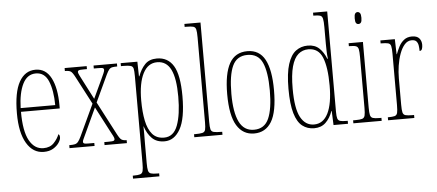

<svg xmlns="http://www.w3.org/2000/svg" viewBox="-60 -902 2917 1283"><g transform="rotate(-5 1398.5 -260.0)"><path d="M205 10Q133 10 90.5 -61Q48 -132 48 -262Q48 -403 87 -472.5Q126 -542 197 -542Q266 -542 301 -474.5Q336 -407 336 -291V-270H76Q76 -140 110.5 -77.5Q145 -15 205 -15Q249 -15 274.5 -41.5Q300 -68 312 -99Q316 -97 318.5 -92Q321 -87 321 -77Q321 -62 307.5 -41.5Q294 -21 268.5 -5.5Q243 10 205 10ZM308 -295Q307 -394 281.5 -455.5Q256 -517 197 -517Q139 -517 109 -457Q79 -397 76 -295Z M378 0V-20H383Q404 -20 416.5 -23Q429 -26 438 -37Q447 -48 458 -71L557 -283L460 -468Q443 -501 431.5 -508.5Q420 -516 394 -516H392V-536H540V-516H519Q491 -516 484.5 -512.5Q478 -509 478 -502Q478 -495 485.5 -480Q493 -465 505 -442L571 -314L630 -440Q641 -463 647.5 -478.5Q654 -494 654 -501Q654 -509 648 -512.5Q642 -516 613 -516H586V-536H743V-516H742Q722 -516 709.5 -513.5Q697 -511 688.5 -501Q680 -491 669 -468L585 -288L700 -68Q717 -35 728.5 -27.5Q740 -20 762 -20H763V0H613V-20H641Q670 -20 676.5 -23.5Q683 -27 683 -34Q683 -42 675.5 -56.5Q668 -71 655 -95L571 -256L494 -90Q484 -67 477.5 -54.5Q471 -42 471 -34Q471 -26 477.5 -23Q484 -20 506 -20H546V0Z M783 240V220H788Q819 220 833 215.5Q847 211 851 195Q855 179 855 144V-441Q855 -476 851.5 -491.5Q848 -507 833 -511.5Q818 -516 783 -516H768V-536H880L882 -438H885Q902 -485 931 -515.5Q960 -546 1011 -546Q1085 -546 1122.5 -484Q1160 -422 1160 -280Q1160 -130 1120.5 -60Q1081 10 1015 10Q962 10 931 -21Q900 -52 884 -102H883Q884 -83 883.5 -52.5Q883 -22 883 14V144Q883 179 887 195Q891 211 905 215.5Q919 220 949 220H960V240ZM1014 -15Q1078 -15 1105 -87Q1132 -159 1132 -280Q1132 -403 1102.5 -462Q1073 -521 1011 -521Q949 -521 916 -456.5Q883 -392 883 -276Q883 -198 895 -139.5Q907 -81 935.5 -48Q964 -15 1014 -15Z M1215 0V-20H1218Q1255 -20 1271 -24Q1287 -28 1291 -43.5Q1295 -59 1295 -94V-662Q1295 -699 1291 -715.5Q1287 -732 1272.5 -736Q1258 -740 1228 -740H1215V-760H1323V-94Q1323 -59 1327 -43.5Q1331 -28 1347.5 -24Q1364 -20 1400 -20H1404V0Z M1616 10Q1541 10 1500 -57Q1459 -124 1459 -267Q1459 -405 1497.5 -473.5Q1536 -542 1618 -542Q1698 -542 1735.5 -473Q1773 -404 1773 -267Q1773 -122 1733 -56Q1693 10 1616 10ZM1617 -15Q1688 -15 1716.5 -79.5Q1745 -144 1745 -267Q1745 -392 1716.5 -454.5Q1688 -517 1616 -517Q1545 -517 1516 -454.5Q1487 -392 1487 -267Q1487 -143 1518.5 -79Q1550 -15 1617 -15Z M2019 10Q1973 10 1939.5 -16Q1906 -42 1888 -103Q1870 -164 1870 -267Q1870 -372 1889.5 -432.5Q1909 -493 1943.5 -518.5Q1978 -544 2023 -544Q2071 -544 2100 -516.5Q2129 -489 2146 -445H2150Q2147 -468 2146 -493Q2145 -518 2145 -544V-656Q2145 -696 2141 -713.5Q2137 -731 2124 -735.5Q2111 -740 2083 -740H2078V-760H2173V-86Q2173 -56 2177.5 -42Q2182 -28 2195.5 -24Q2209 -20 2236 -20H2246V0H2149L2145 -95H2143Q2126 -47 2096 -18.5Q2066 10 2019 10ZM2020 -15Q2082 -15 2114 -79.5Q2146 -144 2146 -265Q2146 -388 2119.5 -453.5Q2093 -519 2025 -519Q1986 -519 1957.5 -494.5Q1929 -470 1913.5 -414.5Q1898 -359 1898 -265Q1898 -132 1930 -73.5Q1962 -15 2020 -15Z M2374 -658Q2364 -658 2358 -666Q2352 -674 2352 -698Q2352 -721 2358 -729.5Q2364 -738 2374 -738Q2384 -738 2390.5 -729.5Q2397 -721 2397 -698Q2397 -674 2390.5 -666Q2384 -658 2374 -658ZM2282 0V-20H2298Q2329 -20 2343 -24.5Q2357 -29 2361 -45Q2365 -61 2365 -96V-437Q2365 -473 2361.5 -489.5Q2358 -506 2345 -511Q2332 -516 2303 -516H2297V-536H2393V-96Q2393 -61 2397 -45Q2401 -29 2415 -24.5Q2429 -20 2459 -20H2472V0Z M2515 0V-20H2516Q2547 -20 2561 -24Q2575 -28 2579 -44Q2583 -60 2583 -96V-440Q2583 -476 2579 -492Q2575 -508 2560 -512Q2545 -516 2513 -516H2510V-536H2607L2610 -435H2612Q2621 -459 2634 -484.5Q2647 -510 2668.5 -527Q2690 -544 2722 -544Q2756 -544 2771 -526.5Q2786 -509 2786 -483Q2786 -466 2781.5 -454.5Q2777 -443 2765 -443Q2765 -462 2762.5 -479Q2760 -496 2750.5 -507.5Q2741 -519 2718 -519Q2691 -519 2671 -496.5Q2651 -474 2637.5 -437Q2624 -400 2617.5 -357.5Q2611 -315 2611 -274V-96Q2611 -60 2615 -44Q2619 -28 2634 -24Q2649 -20 2680 -20H2691V0Z"/></g></svg>

Font: Noto Serif Thai ExtraCondensed Thin
Style: Regular
Weight: 100
Width: 2
Designer: Monotype Design Team
Foundry: Monotype Imaging Inc.
Version: Version 2.001; ttfautohint (v1.8.4.7-5d5b)